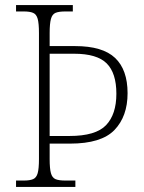

<svg xmlns="http://www.w3.org/2000/svg" viewBox="-20 -734 565 754"><path d="M43 0V-25H74Q97 -25 110 -30.5Q123 -36 128 -54Q133 -72 133 -109V-604Q133 -642 128 -660Q123 -678 110 -683.5Q97 -689 74 -689H43V-714H266V-689H236Q211 -689 198 -683.5Q185 -678 180 -659.5Q175 -641 175 -604V-553H275Q383 -553 432 -506.5Q481 -460 481 -368Q481 -277 429.5 -223.5Q378 -170 255 -170H175V-109Q175 -72 180 -54Q185 -36 198 -30.5Q211 -25 236 -25H276V0ZM253 -200Q356 -200 396.5 -242.5Q437 -285 437 -366Q437 -447 399 -485Q361 -523 271 -523H175V-200Z"/></svg>

Font: Noto Serif Khmer SemiCondensed ExtraLight
Style: Regular
Weight: 200
Width: 4
Designer: Danh Hong and the Monotype Design Team
Foundry: Monotype Imaging Inc.
Version: Version 2.004; ttfautohint (v1.8.4.7-5d5b)